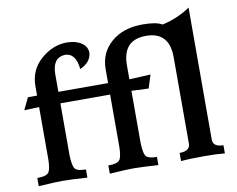

<svg xmlns="http://www.w3.org/2000/svg" viewBox="-84 -903 1250 1014"><g transform="rotate(-10 541.5 -396.0)"><path d="M1042.5 0Q997.1 -4.4 930.2 -4.4Q852.5 -4.4 807.6 0V-43.9Q864.3 -43.9 864.3 -84V-547.4Q864.3 -683.6 739.3 -683.6Q613.8 -683.6 613.8 -547.4V-472.7L728 -478.5L705.6 -407.2L613.8 -411.1V-135.7Q614.7 -84 625 -64Q635.3 -43.9 686 -43.9V0Q597.2 -5.9 552.2 -5.9Q515.1 -5.9 425.3 0V-43.9Q478.5 -43.9 489 -64.9Q499.5 -85.9 499.5 -134.8V-411.1H232.9V-135.7Q233.9 -84 244.1 -64Q254.4 -43.9 305.2 -43.9V0Q216.3 -5.9 171.4 -5.9Q134.3 -5.9 44.4 0V-43.9Q97.7 -43.9 108.2 -64.9Q118.7 -85.9 118.7 -134.8V-411.1L38.6 -408.2L69.8 -472.7H118.7V-522.5Q118.7 -610.4 182.6 -666Q246.6 -721.7 321.8 -721.7Q368.7 -721.7 399.4 -701.2Q430.2 -680.7 430.2 -646.5Q425.3 -596.7 367.7 -571.3Q358.9 -659.2 299.3 -659.2Q232.9 -654.3 232.9 -566.4V-472.7H499.5V-546.9Q499.5 -634.8 563.5 -690.4Q627.4 -746.1 731.9 -746.1Q806.6 -746.1 836.9 -727.1Q923.3 -747.1 987.3 -791.5Q986.8 -682.1 986.8 -84Q986.8 -43.9 1042.5 -43.9Z"/></g></svg>

Font: Kelvinch
Style: Bold
Weight: 700
Designer: Paul James Miller
Foundry: High-Logic / Made with FontCreator
Version: Version 3.501;March 28, 2021;FontCreator 13.0.0.2683 64-bit